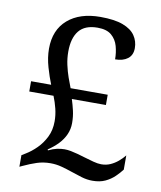

<svg xmlns="http://www.w3.org/2000/svg" viewBox="-83 -790 724 866"><g transform="rotate(10 279.5 -357.0)"><path d="M399 10Q374 10 349 2.5Q324 -5 298 -14Q275 -22 250.5 -28.5Q226 -35 200 -35Q167 -35 138 -25.5Q109 -16 77 -1L64 5V-48L82 -59Q107 -74 130.5 -97.5Q154 -121 169.5 -152.5Q185 -184 185 -224Q185 -253 178 -281.5Q171 -310 160 -337H49V-384H141Q128 -416 115.5 -459Q103 -502 103 -543Q103 -629 158 -676.5Q213 -724 307 -724Q372 -724 410.5 -709.5Q449 -695 466.5 -669.5Q484 -644 484 -612Q484 -580 462.5 -563.5Q441 -547 405 -547Q405 -578 397 -607Q389 -636 367 -655Q345 -674 303 -674Q245 -674 218 -640.5Q191 -607 191 -545Q191 -514 197.5 -484.5Q204 -455 213 -429.5Q222 -404 230 -384H400V-337H244Q252 -312 258 -286Q264 -260 264 -230Q264 -202 253 -177.5Q242 -153 222.5 -132.5Q203 -112 176 -94L178 -90Q198 -100 216.5 -104Q235 -108 251 -108Q265 -108 280.5 -105Q296 -102 312.5 -97.5Q329 -93 345 -88Q368 -81 389 -75.5Q410 -70 425 -70Q448 -70 467 -78.5Q486 -87 502 -100.5Q518 -114 530 -129V-64Q518 -48 500 -30.5Q482 -13 457.5 -1.5Q433 10 399 10Z"/></g></svg>

Font: Noto Serif Gujarati
Style: Regular
Weight: 400
Designer: Universal Thirst, Indian Type Foundry and the Monotype Design Team
Foundry: Monotype Imaging Inc.
Version: Version 2.102